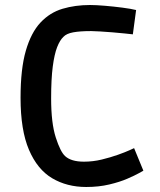

<svg xmlns="http://www.w3.org/2000/svg" viewBox="-20 -732 639 766"><path d="M324 14Q247 14 188 -21Q129 -56 95.5 -134.5Q62 -213 62 -342Q62 -457 83 -529.5Q104 -602 141.5 -642Q179 -682 229.5 -697Q280 -712 339 -712Q363 -712 398.5 -709Q434 -706 468.5 -701.5Q503 -697 523 -692L510 -595Q500 -596 477.5 -598.5Q455 -601 429 -603Q403 -605 380 -606.5Q357 -608 344 -608Q299 -608 272 -603Q245 -598 233 -585Q219 -572 208 -544Q197 -516 190.5 -466.5Q184 -417 184 -339Q184 -241 202.5 -183.5Q221 -126 240 -109Q264 -87 315 -87Q351 -87 386 -95.5Q421 -104 450.5 -114.5Q480 -125 497.5 -133Q515 -141 515 -141L552 -51Q552 -51 535 -41.5Q518 -32 488 -19Q458 -6 416 4Q374 14 324 14Z"/></svg>

Font: Ruda
Style: Bold
Weight: 700
Designer: Mariela Monsalve and Angelina Sanchez
Foundry: Mariela Monsalve and Angelina Sanchez
Version: Version 2.000